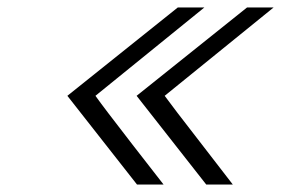

<svg xmlns="http://www.w3.org/2000/svg" viewBox="-20 -493 751 513"><path d="M160 -237 455 -473H526L235 -237Q257 -206 334.5 -106Q412 -6 417 0H346ZM345 -237 640 -473H711L420 -237Q441 -208 514 -114Q587 -20 602 0H531Z"/></svg>

Font: Coval
Style: Light Italic
Weight: 300
Foundry: Context Ltd
Version: Version 001.000